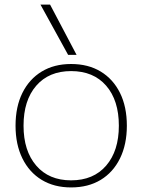

<svg xmlns="http://www.w3.org/2000/svg" viewBox="-20 -810 623 840"><path d="M291 10Q217 10 162.5 -23Q108 -56 78 -117Q48 -178 48 -260Q48 -343 78 -403.5Q108 -464 162.5 -497Q217 -530 291 -530Q366 -530 420.5 -497Q475 -464 505 -403.5Q535 -343 535 -260Q535 -178 505 -117Q475 -56 420.5 -23Q366 10 291 10ZM291 -21Q389 -21 444.5 -85.5Q500 -150 500 -260Q500 -371 444.5 -435Q389 -499 291 -499Q194 -499 138.5 -435Q83 -371 83 -260Q83 -150 138.5 -85.5Q194 -21 291 -21ZM278 -570 157 -790H199L315 -570Z"/></svg>

Font: M PLUS 2 Thin ExtraLight
Style: Regular
Weight: 250
Version: Version 1.001